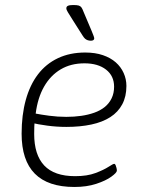

<svg xmlns="http://www.w3.org/2000/svg" viewBox="-20 -738 579 764"><path d="M276 6Q171 6 118.5 -47Q66 -100 66 -206Q66 -280 82.5 -340Q99 -400 131 -442Q163 -484 210.5 -506.5Q258 -529 319 -529Q359 -529 389.5 -518.5Q420 -508 440.5 -490Q461 -472 472 -447.5Q483 -423 483 -396Q483 -354 466.5 -323Q450 -292 419 -272Q388 -252 343.5 -242.5Q299 -233 244 -233Q206 -233 168.5 -238Q131 -243 102 -250L119 -263Q117 -249 116.5 -234.5Q116 -220 116 -205Q116 -122 156 -79.5Q196 -37 279 -37Q327 -37 360 -49.5Q393 -62 411.5 -74Q430 -86 434 -86Q438 -86 440 -81Q442 -76 443.5 -70Q445 -64 445 -59Q445 -51 423 -35Q401 -19 363 -6.5Q325 6 276 6ZM244 -273Q275 -273 303 -277Q331 -281 355 -289.5Q379 -298 396.5 -312Q414 -326 424 -346.5Q434 -367 434 -393Q434 -436 402 -461Q370 -486 316 -486Q262 -486 221.5 -462Q181 -438 155.5 -393.5Q130 -349 122 -286Q142 -282 175.5 -277.5Q209 -273 244 -273ZM342 -576Q335 -576 329 -578Q323 -580 318.5 -584Q314 -588 309 -596L269 -659Q256 -680 250 -689.5Q244 -699 244 -705Q244 -712 250.5 -715Q257 -718 271 -718Q286 -718 293 -716Q300 -714 304 -708.5Q308 -703 312 -692L345 -614Q350 -602 352.5 -595Q355 -588 355 -585Q355 -581 351.5 -578.5Q348 -576 342 -576Z"/></svg>

Font: Asap ExtraLight
Style: Italic
Weight: 250
Italic angle: -6°
Version: Version 3.001